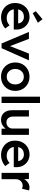

<svg xmlns="http://www.w3.org/2000/svg" viewBox="1409 -2238 839 3697"><g transform="rotate(90 1828.5 -389.5)"><path d="M319 10Q236 10 172.5 -24.5Q109 -59 73.5 -119.5Q38 -180 38 -259Q38 -341 72.5 -404Q107 -467 168 -502.5Q229 -538 307 -539Q377 -538 432.5 -504.5Q488 -471 519.5 -412.5Q551 -354 549 -279L548 -235H159Q169 -173 215 -136Q261 -99 332 -99Q369 -99 400.5 -111Q432 -123 468 -154L528 -70Q488 -33 431.5 -11.5Q375 10 319 10ZM308 -430Q185 -430 162 -320H430V-326Q425 -371 390 -400.5Q355 -430 308 -430ZM234 -600 196 -659 350 -789 418 -700Z M817 0 595 -527H728L868 -163L1012 -527H1142L908 0Z M1457 10Q1378 10 1316 -25.5Q1254 -61 1218.5 -123Q1183 -185 1183 -264Q1183 -343 1218.5 -405Q1254 -467 1316 -502.5Q1378 -538 1457 -538Q1535 -538 1597 -502.5Q1659 -467 1694.5 -405Q1730 -343 1730 -264Q1730 -185 1694.5 -123Q1659 -61 1597 -25.5Q1535 10 1457 10ZM1457 -99Q1500 -99 1534 -120.5Q1568 -142 1587 -179Q1606 -216 1606 -264Q1606 -312 1587 -349.5Q1568 -387 1534 -408Q1500 -429 1457 -429Q1414 -429 1380 -407.5Q1346 -386 1326.5 -348.5Q1307 -311 1307 -264Q1307 -216 1326.5 -179Q1346 -142 1380 -120.5Q1414 -99 1457 -99Z M1841 0V-740H1963V0Z M2287 10Q2201 10 2151.5 -47Q2102 -104 2102 -202V-527H2224V-228Q2224 -166 2253.5 -130Q2283 -94 2336 -94Q2387 -94 2421 -127Q2455 -160 2455 -211V-527H2577V0H2458L2457 -78Q2430 -39 2385 -14.5Q2340 10 2287 10Z M2969 10Q2886 10 2822.5 -24.5Q2759 -59 2723.5 -119.5Q2688 -180 2688 -259Q2688 -341 2722.5 -404Q2757 -467 2818 -502.5Q2879 -538 2957 -539Q3027 -538 3082.5 -504.5Q3138 -471 3169.5 -412.5Q3201 -354 3199 -279L3198 -235H2809Q2819 -173 2865 -136Q2911 -99 2982 -99Q3019 -99 3050.5 -111Q3082 -123 3118 -154L3178 -70Q3138 -33 3081.5 -11.5Q3025 10 2969 10ZM2958 -430Q2835 -430 2812 -320H3080V-326Q3075 -371 3040 -400.5Q3005 -430 2958 -430Z M3308 0V-527H3428L3429 -435Q3454 -480 3497 -509Q3540 -538 3588 -538Q3605 -538 3620.5 -535Q3636 -532 3646 -528L3614 -394Q3602 -400 3586.5 -403.5Q3571 -407 3555 -407Q3521 -407 3493 -390.5Q3465 -374 3448 -345.5Q3431 -317 3431 -282V0Z"/></g></svg>

Font: Readex Pro Medium
Style: Regular
Weight: 500
Designer: Bonnie Shaver-Troup, Thomas Jockin
Foundry: Lexend
Version: Version 1.204; ttfautohint (v1.8.4.7-5d5b)